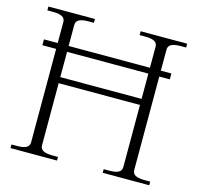

<svg xmlns="http://www.w3.org/2000/svg" viewBox="-102 -808 945 917"><g transform="rotate(15 370.0 -350.0)"><path d="M625 -647V-543H677V-514H625V-52Q625 -34 640 -26Q655 -18 685 -18H713V0H483V-18H511Q541 -18 556 -26Q571 -34 571 -52V-359H169V-52Q169 -34 184 -26Q199 -18 229 -18H257V0H27V-18H55Q85 -18 100 -26Q115 -34 115 -52V-514H47V-543H115V-647Q115 -665 100 -673Q85 -681 55 -681H27V-700H257V-681H229Q199 -681 184 -673Q169 -665 169 -647V-543H571V-647Q571 -665 556 -673Q541 -681 511 -681H483V-700H713V-681H685Q655 -681 640 -673Q625 -665 625 -647ZM571 -514H169V-389H571Z"/></g></svg>

Font: Taviraj ExtraLight
Style: Regular
Weight: 200
Designer: Katatrad Team
Foundry: CadsonDemak
Version: Version 1.030